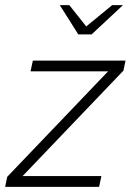

<svg xmlns="http://www.w3.org/2000/svg" viewBox="-40 -728 509 748"><path d="M-20 0 -12 -39 381 -450H79L88 -492H449L441 -453L48 -42H355L346 0ZM265 -594 193 -708H230L296 -625L397 -708H439L317 -594Z"/></svg>

Font: Red Hat Display
Style: Italic
Weight: 300
Italic angle: -12°
Designer: Pentagram, MCKL
Foundry: Pentagram, MCKL
Version: Version 1.023